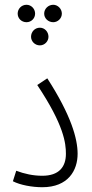

<svg xmlns="http://www.w3.org/2000/svg" viewBox="-20 -780 386 804"><path d="M91 -687C111 -687 127 -703 127 -723C127 -743 111 -760 91 -760C70 -760 54 -743 54 -723C54 -703 70 -687 91 -687ZM203 -687C222 -687 239 -703 239 -723C239 -743 222 -760 203 -760C182 -760 165 -743 165 -723C165 -703 182 -687 203 -687ZM147 -590C167 -590 183 -607 183 -626C183 -647 167 -664 147 -664C126 -664 110 -647 110 -626C110 -607 126 -590 147 -590ZM34 -21C65 -5 115 4 157 4C266 4 305 -67 305 -136C305 -199 278 -297 178 -452L136 -424C248 -256 256 -180 256 -136C256 -81 227 -44 157 -44C119 -44 82 -52 48 -65Z"/></svg>

Font: Noto Sans Arabic UI XCn Lt
Style: Regular
Weight: 300
Width: 2
Designer: Monotype Design Team, Nadine Chahine and Nizar Qandah
Foundry: Monotype Imaging Inc.
Version: Version 2.010